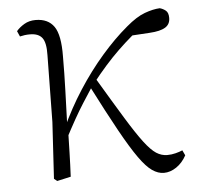

<svg xmlns="http://www.w3.org/2000/svg" viewBox="-44 -567 649 626"><g transform="rotate(-5 280.5 -254.0)"><path d="M119 10 109 2 120 -183 123 -402Q124 -442 112 -458Q100 -474 72 -474Q63 -474 55 -473Q47 -472 39 -470L31 -488Q41 -500 57 -509.5Q73 -519 94 -519Q135 -519 154.5 -491Q174 -463 173 -393Q173 -339 171 -279.5Q169 -220 167 -161L169 -158Q168 -118 167 -78.5Q166 -39 164 0ZM158 -116 144 -145H152L158 -158Q187 -222 224.5 -280Q262 -338 304.5 -387Q347 -436 390 -472Q424 -501 451.5 -511Q479 -521 501 -522Q512 -519 520.5 -512Q529 -505 529 -488Q529 -467 512.5 -457Q496 -447 462 -445L381 -440L448 -476Q401 -441 356.5 -398Q312 -355 266 -296L260 -289Q241 -260 226 -236.5Q211 -213 195.5 -185.5Q180 -158 158 -116ZM468 14Q449 14 430 1Q411 -12 387.5 -45Q364 -78 331 -137.5Q298 -197 250 -291L272 -313Q322 -229 354.5 -176Q387 -123 409 -94Q431 -65 448 -54Q465 -43 484 -43Q498 -43 511.5 -46.5Q525 -50 534 -54L542 -37Q529 -13 509 0.5Q489 14 468 14Z"/></g></svg>

Font: Noto Serif TC
Style: Regular
Weight: 200
Designer: Ryoko NISHIZUKA 西塚涼子 (kana & ideographs); Frank Grießhammer (Latin, Greek & Cyrillic); Wenlong ZHANG 张文龙 (bopomofo); San
Foundry: Adobe
Version: Version 2.001;hotconv 1.1.0;makeotfexe 2.6.0